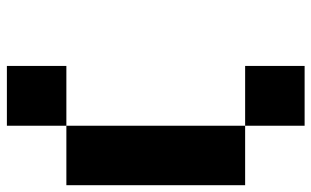

<svg xmlns="http://www.w3.org/2000/svg" viewBox="-200 -560 939 580"><g transform="rotate(-90 270.0 -270.5)"><path d="M0 -540Q59.6 -540 179.7 -540Q179.7 -419.9 179.7 -179.7Q120.1 -179.7 0 -179.7Q0 -299.8 0 -540ZM179.7 0Q240.2 0 360.4 0Q360.4 59.6 360.4 179.7Q299.8 179.7 179.7 179.7Q179.7 120.1 179.7 0ZM179.7 -719.7Q240.2 -719.7 360.4 -719.7Q360.4 -660.2 360.4 -540Q299.8 -540 179.7 -540Q179.7 -599.6 179.7 -719.7ZM0 -179.7Q59.6 -179.7 179.7 -179.7Q179.7 -120.1 179.7 0Q120.1 0 0 0Q0 -59.6 0 -179.7Z"/></g></svg>

Font: Pixelfont
Style: 5 px
Weight: 400
Designer: Eugene Lysy
Version: Version 1.0.2 (beta)